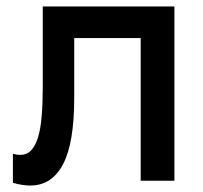

<svg xmlns="http://www.w3.org/2000/svg" viewBox="-20 -560 630 595"><path d="M20 -83.5Q31 -80 42.5 -80Q63 -80 76.2 -93.8Q89.5 -107.5 97.8 -134.2Q106 -161 109.2 -200.2Q112.5 -239.5 112.5 -290V-540H520.5V0H416V-442H210V-256.5Q210 -116.5 175.2 -50.8Q140.5 15 73.5 15Q50 15 20 6.5Z"/></svg>

Font: Vela Sans SemBd
Style: Regular
Weight: 600
Designer: Principal design: Mikhail Sharanda - project Manrope.
Design modification: Ravid Balaliev
Foundry: Mikhail Sharanda
Version: Version 1.001